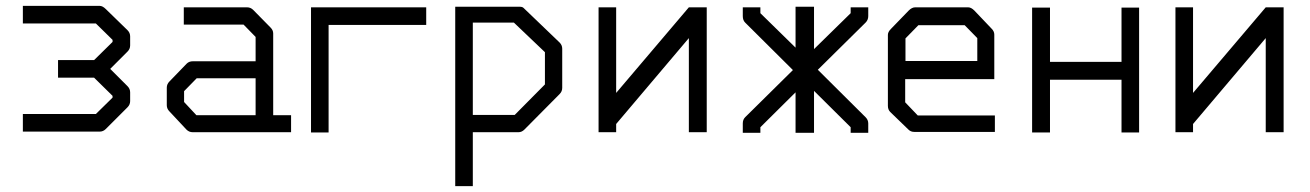

<svg xmlns="http://www.w3.org/2000/svg" viewBox="-20 -501 4468 655"><path d="M58 -52V-112H307L364 -168V-174L301 -236H178V-296H301L364 -358V-365L307 -421H58V-481H320Q330 -481 341 -470L415 -398Q424 -389 424 -377V-346Q424 -334 415 -325L356 -266L415 -207Q424 -198 424 -186V-156Q424 -144 415 -135L341 -61Q332 -52 320 -52Z M852 -108V-234H651L608 -190V-153L650 -108ZM912 -108H973V-50H637Q625 -50 616 -59L558 -121Q549 -130 549 -142V-202Q549 -214 558 -223L617 -284Q625 -292 638 -292H852V-375L811 -417H607V-476H823Q835 -476 844 -467L903 -407Q912 -398 912 -387Z M1101 -49H1041V-476H1434V-416H1101Z M1533 -478H1753Q1762 -478 1766 -474L1889 -356Q1898 -347 1898 -335V-201Q1898 -189 1889 -180L1769 -59Q1760 -50 1749 -50H1593V134H1533ZM1593 -424V-109H1736L1839 -213V-323L1733 -424Z M2391 -50H2330V-371L2082 -78V-50H2022V-476H2082V-184L2330 -476H2391Z M2694 -478H2757V-333.5L2882 -456V-476H2942V-446Q2942 -433 2933 -424L2770 -263L2933 -101Q2942 -92 2942 -80V-48H2882V-67L2757 -191V-48H2694V-186L2574 -67V-48H2514V-80Q2514 -93 2522 -101L2685 -262L2522 -424Q2514 -432 2514 -446V-476H2574V-456L2694 -338.5Z M3068 -231V-152L3111 -107H3374V-51H3099Q3087 -51 3079 -59L3017 -119Q3009 -127 3009 -140V-382Q3009 -392 3019 -402L3080 -465Q3091 -476 3102 -476H3283Q3293 -476 3304 -465L3363 -403Q3372 -394 3372 -383V-231ZM3069 -293H3314V-371L3271 -415H3113L3069 -370Z M3501 -475H3562V-290H3806V-475H3866V-49H3806V-229H3562V-49H3501Z M4359 -50H4298V-371L4050 -78V-50H3990V-476H4050V-184L4298 -476H4359Z"/></svg>

Font: IBM 3270 Semi-Condensed
Style: Condensed
Weight: 400
Monospace: yes
Version: Version 2.3.1